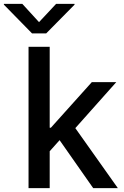

<svg xmlns="http://www.w3.org/2000/svg" viewBox="-74 -969 641 989"><path d="M73 0H182V-190L233 -247L406 0H533L314 -309L525 -546H399L188 -311H182V-728H73ZM-54 -945 91 -797H164L310 -945V-949H215L127 -855L41 -949H-54Z"/></svg>

Font: Wafeq Medium
Style: Regular
Weight: 500
Designer: Rasmus Andersson & Azza Alameddine
Foundry: Google & TypeTogether
Version: Version 3.000;January 28, 2025;FontCreator 15.0.0.3014 64-bi